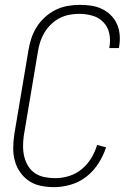

<svg xmlns="http://www.w3.org/2000/svg" viewBox="-20 -763 540 791"><path d="M203 8Q175 8 148 2.5Q121 -3 99.5 -17.5Q78 -32 63 -53.5Q48 -75 41 -101Q34 -127 34.5 -154.5Q35 -182 39 -210L97 -555Q101 -580 109 -604.5Q117 -629 131 -651.5Q145 -674 165.5 -692.5Q186 -711 209.5 -722.5Q233 -734 258.5 -738.5Q284 -743 309 -743Q333 -743 356.5 -739.5Q380 -736 400.5 -726Q421 -716 437 -700Q453 -684 462 -663.5Q471 -643 473 -619.5Q475 -596 471 -572L470 -565H430L431 -570Q436 -599 430 -626Q424 -653 405.5 -672Q387 -691 360.5 -698.5Q334 -706 306 -706Q286 -706 265 -702Q244 -698 225 -688Q206 -678 190 -662.5Q174 -647 163 -628.5Q152 -610 145.5 -590Q139 -570 136 -549L78 -204Q75 -182 75 -160Q75 -138 80 -117.5Q85 -97 96 -79Q107 -61 124 -49.5Q141 -38 163 -33.5Q185 -29 207 -29Q235 -29 263.5 -37.5Q292 -46 316 -65.5Q340 -85 356 -111.5Q372 -138 380 -166L417 -156Q406 -122 386 -90.5Q366 -59 337 -36Q308 -13 272.5 -2.5Q237 8 203 8Z"/></svg>

Font: Iosevka Term Curly Extralight
Style: Italic
Weight: 200
Italic angle: -9°
Designer: Belleve Invis
Foundry: Belleve Invis
Version: Version 32.3.0